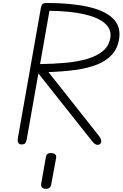

<svg xmlns="http://www.w3.org/2000/svg" viewBox="-20 -948 804 1260"><path d="M121.5 0Q106 0 100 -11.2Q94 -22.5 97 -39.5L248 -895Q251 -912 258 -920.2Q265 -928.5 285.5 -928.5Q443.5 -928.5 554 -904.2Q664.5 -880 718.8 -829.2Q773 -778.5 762.5 -699Q754 -633 715.8 -590.5Q677.5 -548 615.5 -523.8Q553.5 -499.5 472.8 -488.8Q392 -478 298 -475L627.5 -58.5Q641.5 -41 643.8 -27.2Q646 -13.5 639.2 -5.5Q632.5 2.5 619.5 2.5Q613 2.5 604.2 -2.5Q595.5 -7.5 584.5 -21.5L232 -466L156.5 -39.5Q154 -23 148 -11.5Q142 0 121.5 0ZM243 -527.5Q332 -528.5 412.2 -536Q492.5 -543.5 555.8 -562.5Q619 -581.5 658.2 -615.8Q697.5 -650 704.5 -704Q711.5 -757 668.2 -795Q625 -833 533.8 -854.2Q442.5 -875.5 304.5 -877ZM276.5 291Q262 289.5 254.8 281Q247.5 272.5 251 254L281 83.5Q284 66.5 294.2 60.8Q304.5 55 320 56.5Q335 58 343 65.8Q351 73.5 348 90.5L316 263Q313 280 302 286.2Q291 292.5 276.5 291Z"/></svg>

Font: Edu VIC WA NT Hand Pre
Style: Regular
Weight: 400
Designer: Tina and Corey Anderson, Eben Sorkin, Mirko Velimirovic
Foundry: Google for Education
Version: Version 1.000